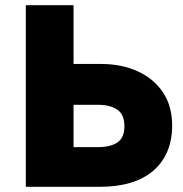

<svg xmlns="http://www.w3.org/2000/svg" viewBox="-20 -720 705 740"><path d="M79.5 0V-700H263.5V-473.5H369.5Q448 -473.5 510 -445.5Q572 -417.5 607.8 -364.5Q643.5 -311.5 643.5 -236.5Q643.5 -180 624.8 -136Q606 -92 570.2 -61.5Q534.5 -31 482.8 -15.5Q431 0 365 0ZM263.5 -153H358.5Q406 -153 432.8 -171.2Q459.5 -189.5 459.5 -233.5Q459.5 -279 431.8 -297.5Q404 -316 359.5 -316H263.5Z"/></svg>

Font: Geologica Roman ExtraBold
Style: Regular
Weight: 800
Designer: Sindre Bremnes, Frode Helland
Foundry: Monokrom Skriftforlag AS
Version: Version 1.010;gftools[0.9.28]